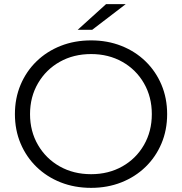

<svg xmlns="http://www.w3.org/2000/svg" viewBox="-20 -901 879 927"><path d="M420 6Q340 6 273 -20.5Q206 -47 156.5 -95Q107 -143 79.5 -208Q52 -273 52 -350Q52 -427 79.5 -492Q107 -557 156.5 -605Q206 -653 273 -679.5Q340 -706 420 -706Q499 -706 566 -679.5Q633 -653 682.5 -605Q732 -557 759.5 -492Q787 -427 787 -350Q787 -273 759.5 -208Q732 -143 682.5 -95Q633 -47 566 -20.5Q499 6 420 6ZM420 -60Q504 -60 570.5 -97.5Q637 -135 675 -201Q713 -267 713 -350Q713 -433 675 -499Q637 -565 570.5 -602.5Q504 -640 420 -640Q335 -640 268.5 -602.5Q202 -565 163.5 -499Q125 -433 125 -350Q125 -267 163.5 -201Q202 -135 268.5 -97.5Q335 -60 420 -60ZM355 -757 492 -881H587L425 -757Z"/></svg>

Font: Montserrat
Style: Regular
Weight: 400
Designer: Julieta Ulanovsky
Foundry: Julieta Ulanovsky
Version: Version 9.000; ttfautohint (v1.8.4.7-5d5b)